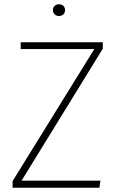

<svg xmlns="http://www.w3.org/2000/svg" viewBox="-20 -880 552 900"><path d="M462 -652 81 -33H451L446 0H39V-31L422 -650H77V-682H462ZM285 -833Q285 -821 277.5 -813Q270 -805 256 -805Q244 -805 236 -813Q228 -821 228 -833Q228 -844 236 -852Q244 -860 256 -860Q270 -860 277.5 -852Q285 -844 285 -833Z"/></svg>

Font: FiraGO UltraLight
Style: Regular
Weight: 200
Designer: bBox Type
Foundry: bBox Type GmbH
Version: Version 1.001